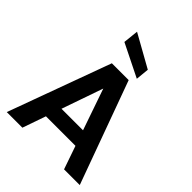

<svg xmlns="http://www.w3.org/2000/svg" viewBox="-263 -1096 1235 1235"><g transform="rotate(45 354.0 -479.0)"><path d="M22 0 278 -700H431L686 0H543L354 -546L164 0ZM135 -159 171 -264H527L562 -159ZM462 -743 238 -854 249 -958 471 -834Z"/></g></svg>

Font: DM Sans 17pt
Style: Bold
Weight: 700
Version: Version 4.004;gftools[0.9.30]